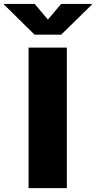

<svg xmlns="http://www.w3.org/2000/svg" viewBox="-102 -974 496 994"><path d="M244.1 -727.5V0H45.9V-727.5ZM77.6 -953.6 146 -872.6 214.4 -953.6H374V-950.7L214.8 -794.4H77.1L-81.5 -950.7V-953.6Z"/></svg>

Font: Inter 16pt Black
Style: Regular
Weight: 900
Version: Version 4.001;git-66647c0bb